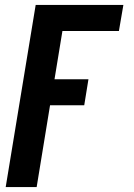

<svg xmlns="http://www.w3.org/2000/svg" viewBox="-20 -550 540 775"><path d="M3 205 124 -530H478L460 -425H232L200 -230H337L320 -125H182L128 205Z"/></svg>

Font: Iosevka Slab Extrabold
Style: Italic
Weight: 800
Italic angle: -9°
Monospace: yes
Designer: Belleve Invis
Foundry: Belleve Invis
Version: Version 11.1.0; ttfautohint (v1.8.3)